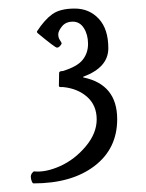

<svg xmlns="http://www.w3.org/2000/svg" viewBox="-20 -928 337 444"><path d="M126.5 -726.6H120.6Q115.7 -726.6 116.2 -730.5Q116.2 -749.5 116.7 -759.3Q116.7 -763.7 125 -763.7Q158.7 -773.9 171.1 -789.6Q183.6 -805.2 183.6 -826.4Q183.6 -847.7 174.1 -862.8Q164.6 -877.9 148.4 -877.9Q132.3 -877.9 123.5 -867.2Q114.7 -856.4 114.7 -848.6Q114.7 -840.8 118.7 -835Q122.6 -829.1 122.6 -827.6Q122.6 -826.2 119.1 -822Q115.7 -817.9 111.6 -817.9Q107.4 -817.9 67.4 -851.1Q64.5 -854 65.9 -856Q83 -882.3 101.1 -895.3Q119.1 -908.2 152.8 -908.2Q186.5 -908.2 208.5 -884.5Q230.5 -860.8 230.5 -816.4Q230.5 -772 172.4 -750.5V-749Q251 -732.9 251 -652.3Q251 -584 198.2 -543.9Q145.5 -503.9 57.6 -503.9Q54.2 -503.9 51.8 -514.4Q49.3 -524.9 58.1 -531.7Q85.4 -528.8 119.1 -543.9Q152.8 -559.1 178.2 -589.4Q203.6 -619.6 203.6 -651.9Q203.6 -684.1 181.9 -703.6Q160.2 -723.1 126.5 -726.6Z"/></svg>

Font: Della Respira
Style: Regular
Weight: 500
Version: Version 0.201